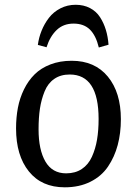

<svg xmlns="http://www.w3.org/2000/svg" viewBox="-20 -778 579 812"><path d="M299.8 -757.8Q334 -757.8 360.6 -743.9Q387.2 -730 403.1 -705.3Q418.9 -680.7 427.7 -651.6Q436.5 -622.6 439 -588.9L397.9 -577.1Q385.7 -627.9 360.1 -653.1Q334.5 -678.2 291 -678.2Q248 -678.2 219.7 -651.1Q191.4 -624 176.8 -578.1L140.1 -587.9Q144 -618.7 155.8 -647.9Q167.5 -677.2 186.8 -702.4Q206.1 -727.5 235.6 -742.7Q265.1 -757.8 299.8 -757.8ZM47.9 -234.9Q47.9 -281.2 55.7 -322.3Q63.5 -363.3 81.5 -400.1Q99.6 -437 126.5 -463.6Q153.3 -490.2 193.4 -505.6Q233.4 -521 283.2 -521Q380.9 -521 436 -454.1Q491.2 -387.2 491.2 -273.9Q491.2 -214.8 477.8 -164.6Q464.4 -114.3 436.8 -73.5Q409.2 -32.7 362.3 -9.3Q315.4 14.2 253.9 14.2Q156.2 14.2 102.1 -53Q47.9 -120.1 47.9 -234.9ZM259.8 -44.9Q298.3 -44.9 325.9 -63.2Q353.5 -81.5 368.7 -115Q383.8 -148.4 390.4 -187.5Q397 -226.6 397 -274.9Q397 -462.9 274.9 -462.9Q236.3 -462.9 209.5 -444.3Q182.6 -425.8 168.7 -391.6Q154.8 -357.4 148.9 -318.8Q143.1 -280.3 143.1 -231Q143.1 -144.5 172.1 -94.7Q201.2 -44.9 259.8 -44.9Z"/></svg>

Font: Literata Book
Style: Italic
Weight: 400
Italic angle: -3°
Designer: Latin by Veronika Burian and Jose Scaglione. Greek by Irene Vlachou. Cyrillic by Vera Evstafieva
Foundry: TypeTogether
Version: Version 1.003;PS 001.003;hotconv 1.0.88;makeotf.lib2.5.64775